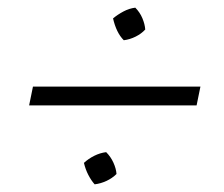

<svg xmlns="http://www.w3.org/2000/svg" viewBox="-20 -534 585 501"><path d="M56 -259 66 -308H503L493 -259ZM227 -53Q218 -63 210.5 -77.5Q203 -92 199 -109Q211 -120 226 -127.5Q241 -135 257 -137Q269 -125 276 -109.5Q283 -94 284 -80Q273 -69 258 -62Q243 -55 227 -53ZM303 -429Q293 -439 286 -453.5Q279 -468 275 -486Q287 -496 302 -504Q317 -512 333 -514Q345 -502 351.5 -486.5Q358 -471 359 -457Q349 -446 334 -438.5Q319 -431 303 -429Z"/></svg>

Font: Piazzolla 8pt ExtraLight
Style: Italic
Weight: 250
Italic angle: -11.3°
Designer: Juan Pablo del Peral
Foundry: Huerta Tipografica
Version: Version 2.001